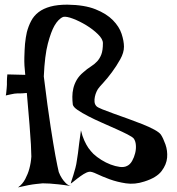

<svg xmlns="http://www.w3.org/2000/svg" viewBox="-20 -773 762 828"><path d="M404.3 -391.6Q400.4 -386.7 396 -377Q391.6 -367.2 389.2 -356Q386.7 -344.7 387.7 -333.5Q388.7 -322.3 396.5 -314.5Q401.4 -309.6 421.9 -301.3Q442.4 -293 471.2 -282.7Q500 -272.5 532.7 -260.7Q565.4 -249 594.7 -237.3Q624 -225.6 645.5 -213.9Q667 -202.1 673.8 -192.4Q683.6 -177.7 693.4 -150.4Q703.1 -123 700.7 -93.3Q698.2 -63.5 676.8 -35.2Q655.3 -6.8 602.5 9.8Q561.5 23.4 522.9 17.6Q484.4 11.7 452.6 0Q420.9 -11.7 397.5 -22.9Q374 -34.2 364.3 -32.2Q353.5 -30.3 340.3 -22Q327.1 -13.7 314.5 -3.9Q301.8 5.9 293.5 12.7Q285.2 19.5 285.2 17.6Q285.2 15.6 288.6 5.9Q292 -3.9 296.4 -18.1Q300.8 -32.2 305.2 -48.8Q309.6 -65.4 311.5 -81.1Q313.5 -94.7 316.4 -113.3Q318.4 -129.9 321.3 -153.8Q324.2 -177.7 329.1 -210.9Q335 -185.5 343.8 -166.5Q352.5 -147.5 361.3 -134.8Q372.1 -120.1 382.8 -109.4Q397.5 -95.7 417 -83.5Q436.5 -71.3 457 -63.5Q477.5 -55.7 496.6 -53.2Q515.6 -50.8 528.3 -57.6Q541 -63.5 549.8 -79.1Q558.6 -94.7 563 -112.8Q567.4 -130.9 565.9 -147.9Q564.5 -165 556.6 -175.8Q550.8 -182.6 529.8 -193.4Q508.8 -204.1 480.5 -216.8Q452.1 -229.5 419.9 -243.7Q387.7 -257.8 360.4 -272Q333 -286.1 314.5 -298.8Q295.9 -311.5 293.9 -322.3Q292 -337.9 292 -356Q292 -374 296.4 -392.6Q300.8 -411.1 311 -428.7Q321.3 -446.3 338.9 -460.9Q356.4 -476.6 372.1 -486.3Q387.7 -496.1 398.9 -508.3Q410.2 -520.5 417 -538.1Q423.8 -555.7 423.8 -586.9Q423.8 -604.5 402.3 -625.5Q380.9 -646.5 352.1 -664.1Q323.2 -681.6 294.9 -692.4Q266.6 -703.1 252.9 -700.2Q232.4 -692.4 214.8 -662.1Q200.2 -636.7 186.5 -585.4Q172.9 -534.2 168.9 -443.4Q185.5 -308.6 198.2 -227.1Q210.9 -145.5 218.8 -102.5Q228.5 -50.8 233.4 -31.2Q239.3 -15.6 247.1 -3.9Q253.9 6.8 263.7 16.6Q273.4 26.4 286.1 29.3Q254.9 24.4 232.4 22Q210 19.5 194.3 18.6Q176.8 17.6 164.1 17.6Q152.3 18.6 135.7 20.5Q107.4 23.4 57.6 35.2Q77.1 21.5 88.9 -1Q100.6 -23.4 106.4 -44.9Q113.3 -70.3 115.2 -97.7Q115.2 -114.3 113.3 -150.4Q111.3 -180.7 107.4 -233.9Q103.5 -287.1 95.7 -372.1Q85 -371.1 77.1 -370.6Q69.3 -370.1 64.5 -370.1H53.7Q48.8 -370.1 42 -369.1Q36.1 -368.2 26.9 -366.2Q17.6 -364.3 4.9 -361.3Q6.8 -369.1 7.3 -377.4Q7.8 -385.7 8.8 -392.6Q9.8 -400.4 9.8 -407.2V-421.9Q9.8 -428.7 10.3 -436.5Q10.7 -444.3 11.7 -452.1L88.9 -450.2Q84 -492.2 85 -525.9Q85.9 -559.6 87.9 -584Q90.8 -612.3 95.7 -633.8Q102.5 -660.2 114.3 -682.6Q126 -705.1 146.5 -720.7Q167 -736.3 197.3 -744.6Q227.5 -752.9 270.5 -752.9Q344.7 -752 392.1 -732.9Q439.5 -713.9 466.8 -686Q494.1 -658.2 504.4 -627Q514.6 -595.7 514.6 -571.3Q514.6 -545.9 498.5 -517.1Q482.4 -488.3 462.9 -461.9Q443.4 -435.5 425.8 -416.5Q408.2 -397.5 404.3 -391.6Z"/></svg>

Font: Irish Grover
Style: Regular
Weight: 400
Designer: Squid
Foundry: Font Diner, Inc DBA Sideshow
Version: Version 1.001